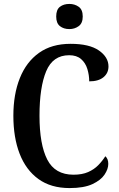

<svg xmlns="http://www.w3.org/2000/svg" viewBox="-20 -947 606 977"><path d="M334 10Q239 10 175.5 -36Q112 -82 80 -164.5Q48 -247 48 -358Q48 -467 81 -549.5Q114 -632 178.5 -678Q243 -724 339 -724Q435 -724 483.5 -690Q532 -656 532 -609Q532 -575 506.5 -554Q481 -533 434 -533Q434 -565 424.5 -596Q415 -627 392.5 -646.5Q370 -666 332 -666Q249 -666 215 -584.5Q181 -503 181 -358Q181 -212 220.5 -135Q260 -58 354 -58Q398 -58 428.5 -71.5Q459 -85 480 -106.5Q501 -128 516 -152Q531 -139 531 -113Q531 -87 512 -58.5Q493 -30 450 -10Q407 10 334 10ZM333 -799Q304 -799 285 -814Q266 -829 266 -863Q266 -898 285 -912.5Q304 -927 333 -927Q360 -927 380.5 -912.5Q401 -898 401 -863Q401 -829 380.5 -814Q360 -799 333 -799Z"/></svg>

Font: Noto Serif Thai Condensed SemiBold
Style: Regular
Weight: 600
Width: 3
Designer: Monotype Design Team
Foundry: Monotype Imaging Inc.
Version: Version 2.002; ttfautohint (v1.8.4.7-5d5b)